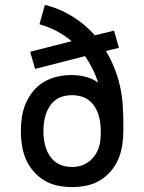

<svg xmlns="http://www.w3.org/2000/svg" viewBox="-20 -755 588 783"><path d="M274 8Q245 8 215.5 2Q186 -4 161 -19Q136 -34 116.5 -56.5Q97 -79 85.5 -106Q74 -133 69.5 -162Q65 -191 65 -220Q65 -250 69.5 -279Q74 -308 85.5 -334.5Q97 -361 116 -384Q135 -407 160 -421.5Q185 -436 213.5 -442.5Q242 -449 272 -449Q300 -449 328.5 -442Q357 -435 380 -418Q371 -447 357.5 -474Q344 -501 327 -526L123 -474L103 -544L272 -587Q244 -611 210.5 -628.5Q177 -646 141 -656L163 -735Q222 -721 274.5 -688.5Q327 -656 367 -611L445 -630L465 -560L412 -547Q432 -514 446.5 -477.5Q461 -441 469.5 -403Q478 -365 480.5 -326Q483 -287 483 -248V-221Q483 -191 478.5 -162Q474 -133 462.5 -106Q451 -79 431.5 -56.5Q412 -34 387 -19Q362 -4 332.5 2Q303 8 274 8ZM274 -74Q292 -74 309 -79Q326 -84 340.5 -94.5Q355 -105 365.5 -119.5Q376 -134 382 -150.5Q388 -167 389.5 -185Q391 -203 391 -220Q391 -238 388.5 -256Q386 -274 380.5 -290.5Q375 -307 365 -322Q355 -337 340.5 -347.5Q326 -358 308.5 -362.5Q291 -367 274 -367Q256 -367 238.5 -362.5Q221 -358 207 -347.5Q193 -337 183 -322Q173 -307 167.5 -290Q162 -273 159.5 -255.5Q157 -238 157 -221Q157 -203 159.5 -185Q162 -167 167.5 -150.5Q173 -134 183 -119Q193 -104 207.5 -93.5Q222 -83 239 -78.5Q256 -74 274 -74Z"/></svg>

Font: Iosevka Semi-Condensed Medium
Style: Regular
Weight: 500
Monospace: yes
Designer: Belleve Invis
Foundry: Belleve Invis
Version: Version 27.3.5